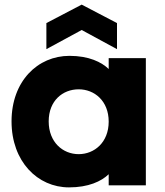

<svg xmlns="http://www.w3.org/2000/svg" viewBox="-20 -803 716 832"><path d="M279 9C363 9 419 -17 451 -48V0H612V-551H451V-504C420 -534 365 -561 281 -561C143 -561 30 -451 30 -277C30 -103 143 9 279 9ZM181 -590 334 -673 487 -590V-703L334 -783L181 -703ZM191 -277C191 -367 252 -416 321 -416C389 -416 451 -366 451 -276C451 -186 389 -135 321 -135C252 -135 191 -187 191 -277Z"/></svg>

Font: Malmofest
Style: Bold
Weight: 700
Designer: Jonny Pinhorn (Poppins), Kolossal
Version: Version 1.004;Glyphs 3.1.2 (3151)